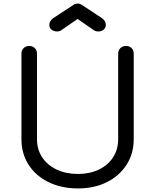

<svg xmlns="http://www.w3.org/2000/svg" viewBox="-20 -1038 868 1074"><path d="M416 16Q324 16 252 -19Q180 -54 140 -116.5Q100 -179 100 -259V-738Q100 -757 112.5 -769Q125 -781 143 -781Q162 -781 174.5 -769Q187 -757 187 -738V-259Q187 -202 216 -158Q245 -114 297 -89.5Q349 -65 416 -65Q482 -65 533 -89.5Q584 -114 612.5 -158Q641 -202 641 -259V-738Q641 -757 653.5 -769Q666 -781 685 -781Q704 -781 716 -769Q728 -757 728 -738V-259Q728 -179 688 -116.5Q648 -54 577.5 -19Q507 16 416 16ZM300 -862Q281 -862 268.5 -872Q256 -882 256 -899Q256 -921 277 -936L393 -1012Q402 -1018 414 -1018Q421 -1018 426 -1016.5Q431 -1015 436 -1012L551 -936Q572 -921 572 -899Q572 -883 560 -872.5Q548 -862 529 -862Q521 -862 515 -864Q509 -866 502 -871L414 -932L326 -871Q314 -862 300 -862Z"/></svg>

Font: Comfortaa Medium
Style: Regular
Weight: 500
Designer: Johan Aakerlund
Foundry: Johan Aakerlund
Version: Version 3.104; ttfautohint (v1.8.1.43-b0c9)